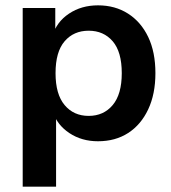

<svg xmlns="http://www.w3.org/2000/svg" viewBox="-20 -519 640 719"><path d="M65 180V-489H187V-386H177Q192 -437 238.5 -468Q285 -499 347 -499Q411 -499 459.5 -468Q508 -437 535 -380.5Q562 -324 562 -245Q562 -167 535 -109.5Q508 -52 460 -21Q412 10 347 10Q286 10 240 -20.5Q194 -51 178 -100H190V180ZM312 -85Q368 -85 402 -125.5Q436 -166 436 -245Q436 -325 402 -364.5Q368 -404 312 -404Q256 -404 222 -364.5Q188 -325 188 -245Q188 -166 222 -125.5Q256 -85 312 -85Z"/></svg>

Font: Nunito Sans 12pt ExtraLight
Style: Regular
Weight: 200
Designer: Vernon Adams
Foundry: Vernon Adams
Version: Version 3.101;gftools[0.9.27]